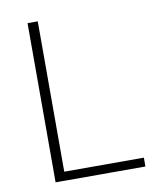

<svg xmlns="http://www.w3.org/2000/svg" viewBox="-75 -699 631 759"><g transform="rotate(-10 240.5 -319.5)"><path d="M128 0H87V-639H128ZM106 -35.5H447.5V0H106Z"/></g></svg>

Font: Anek Telugu Medium ExtraLight
Style: Regular
Weight: 250
Version: Version 1.003